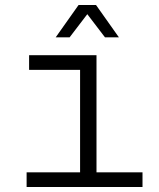

<svg xmlns="http://www.w3.org/2000/svg" viewBox="-20 -752 640 772"><path d="M87 0V-59H302V-471H97V-530H368V-59H553V0ZM204 -602 296 -732H366L458 -602H402L331 -695L260 -602Z"/></svg>

Font: Geist Mono Light
Style: Regular
Weight: 300
Monospace: yes
Designer: Basement.studio, Andrés Briganti, Mateo Zaragoza
Foundry: Basement.studio, Vercel, Andrés Briganti, Guido Ferreyra, Mateo Zaragoza
Version: Version 1.500; ttfautohint (v1.8.4.7-5d5b)